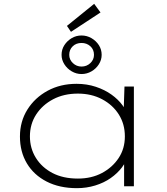

<svg xmlns="http://www.w3.org/2000/svg" viewBox="-20 -971 872 1001"><path d="M381 10Q290 10 223 -24.5Q156 -59 120 -119.5Q84 -180 84 -259Q84 -338 123 -400Q162 -462 228.5 -498Q295 -534 379 -534Q433 -534 479.5 -518.5Q526 -503 561 -478Q596 -453 618.5 -422.5Q641 -392 648 -361L624 -371L629 -520H678V0H627V-143L646 -165Q640 -130 616 -98.5Q592 -67 557 -42.5Q522 -18 476.5 -4Q431 10 381 10ZM386 -40Q457 -40 511.5 -69Q566 -98 598.5 -147Q631 -196 631 -260Q631 -324 599.5 -374Q568 -424 512.5 -453.5Q457 -483 386 -483Q313 -483 257 -453.5Q201 -424 168.5 -374Q136 -324 136 -260Q136 -198 167 -148Q198 -98 253.5 -69Q309 -40 386 -40ZM405 -585Q378 -585 354 -599Q330 -613 315.5 -636Q301 -659 301 -685Q301 -713 315.5 -735.5Q330 -758 353.5 -772Q377 -786 405 -786Q433 -786 457 -772Q481 -758 495.5 -735.5Q510 -713 510 -685Q510 -659 495.5 -636Q481 -613 457 -599Q433 -585 405 -585ZM405 -624Q432 -624 451 -642Q470 -660 470 -685Q470 -713 451 -730Q432 -747 405 -747Q377 -747 359 -729.5Q341 -712 341 -685Q341 -660 360 -642Q379 -624 405 -624ZM350 -805 329 -836 471 -951 504 -906Z"/></svg>

Font: Lexend Mega ExtraLight
Style: Regular
Weight: 250
Version: Version 1.007